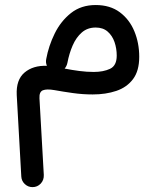

<svg xmlns="http://www.w3.org/2000/svg" viewBox="-20 -370 631 779"><path d="M368.2 -349.6Q426.8 -349.6 466.1 -320.3Q505.4 -291 525.1 -243.2Q544.9 -195.3 544.9 -139.6Q544.9 -82.5 519.8 -49.1Q494.6 -15.6 451.9 -1.2Q409.2 13.2 356 13.2Q315.9 13.2 275.9 7.6Q235.8 2 200.7 -4.4Q169.4 -9.8 154.1 -3.7Q138.7 2.4 140.1 28.8L157.7 339.4Q158.7 360.4 145.3 374.8Q131.8 389.2 111.8 389.2Q93.8 389.2 80.6 376.7Q67.4 364.3 66.4 346.2L47.9 15.6Q44.9 -46.4 79.6 -75.7Q114.3 -105 170.4 -103Q164.6 -115.7 167.5 -130.4Q177.2 -183.6 201.9 -233.9Q226.6 -284.2 267.8 -316.9Q309.1 -349.6 368.2 -349.6ZM253.4 -114.7Q250.5 -101.1 242.2 -91.8Q272 -85.9 302 -82Q332 -78.1 360.4 -78.1Q399.4 -78.1 426.5 -90.8Q453.6 -103.5 453.6 -144.5Q453.6 -173.3 444.6 -199.5Q435.5 -225.6 416.7 -241.9Q397.9 -258.3 368.2 -258.3Q335 -258.3 312 -238.3Q289.1 -218.3 274.9 -185.8Q260.7 -153.3 253.4 -114.7Z"/></svg>

Font: Mikhak-DS2-FD Medium
Style: Regular
Weight: 500
Designer: Amin Abedi
Version: Version 3.4